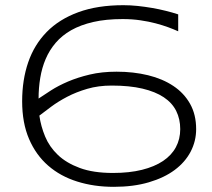

<svg xmlns="http://www.w3.org/2000/svg" viewBox="-20 -703 813 736"><path d="M450.2 -629.9Q386.2 -629.9 337.4 -618.7Q288.6 -607.4 252.9 -587.2Q217.3 -566.9 193.4 -538.8Q169.4 -510.7 155 -476.8Q140.6 -442.9 134.3 -404.5Q127.9 -366.2 127.9 -325.2Q147.9 -338.9 175.8 -356.7Q203.6 -374.5 240.7 -390.4Q277.8 -406.2 324 -417.2Q370.1 -428.2 426.8 -428.2Q491.7 -428.2 547.6 -414.6Q603.5 -400.9 644.5 -373.5Q685.5 -346.2 708.7 -304.9Q731.9 -263.7 731.9 -208Q731.9 -162.1 710.9 -121.8Q689.9 -81.5 649.7 -51.5Q609.4 -21.5 550.5 -4.2Q491.7 13.2 416 13.2Q340.3 13.2 275.9 -7.1Q211.4 -27.3 164.6 -68.1Q117.7 -108.9 91.3 -170.4Q64.9 -231.9 64.9 -314.9Q64.9 -396.5 88.1 -464.1Q111.3 -531.7 159.2 -580.6Q207 -629.4 280.3 -656.2Q353.5 -683.1 453.1 -683.1Q480 -683.1 507.8 -680.2Q535.6 -677.2 562.5 -672.6Q589.4 -668 615 -661.6Q640.6 -655.3 663.1 -647.9V-583Q647 -590.3 625.2 -598.4Q603.5 -606.4 576.7 -613.5Q549.8 -620.6 518.1 -625.2Q486.3 -629.9 450.2 -629.9ZM408.2 -375Q356.9 -375 314.5 -362.5Q272 -350.1 237.5 -332Q203.1 -314 176.5 -294.2Q149.9 -274.4 130.9 -259.8Q136.7 -218.8 153.1 -179.4Q169.4 -140.1 201.9 -109.1Q234.4 -78.1 285.9 -59.1Q337.4 -40 413.1 -40Q476.1 -40 524.2 -52Q572.3 -64 605 -85.9Q637.7 -107.9 654.3 -138.9Q670.9 -169.9 670.9 -208Q670.9 -246.6 655.5 -277.6Q640.1 -308.6 607.9 -330.1Q575.7 -351.6 526.1 -363.3Q476.6 -375 408.2 -375Z"/></svg>

Font: Syncopate
Style: Regular
Weight: 400
Width: 7
Version: Version 001.001